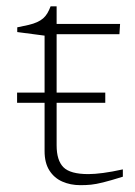

<svg xmlns="http://www.w3.org/2000/svg" viewBox="-20 -564 414 590"><path d="M32.5 -248V-279.5H303.5V-248ZM154 -117.5Q154 -71 175 -50Q196 -29 251.5 -29Q270.5 -29 297 -32.5Q323.5 -36 357.5 -43.5V-21Q319 -9 296.8 -3.5Q274.5 2 259.5 3.5Q244.5 5 227 5Q196.5 5 171.5 -6Q146.5 -17 131.8 -40.2Q117 -63.5 117 -99.5V-454.5L33 -465.5V-480Q53.5 -484 68.2 -487.5Q83 -491 94 -496Q105 -501 112.5 -507.5Q120 -514 125.5 -523.2Q131 -532.5 135.5 -544.5H154V-473ZM130.5 -459V-490.5H349L347 -459Z"/></svg>

Font: Newsreader 9pt ExtraLight
Style: Regular
Weight: 250
Designer: Hugues Gentile
Foundry: Production Type
Version: Version 1.003